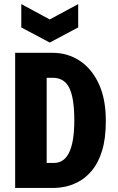

<svg xmlns="http://www.w3.org/2000/svg" viewBox="-20 -918 575 938"><path d="M54 0V-660H237Q310 -660 369 -621.5Q428 -583 462.5 -509Q497 -435 497 -328Q497 -240 478.5 -181Q460 -122 430 -86Q400 -50 366 -31.5Q332 -13 301 -6.5Q270 0 249 0ZM238 -538H208V-122H244Q343 -122 343 -330Q343 -439 318.5 -488.5Q294 -538 238 -538ZM84 -898 223 -823 362 -898V-784L223 -710L84 -784Z"/></svg>

Font: Bricolage Grotesque 12pt Condensed ExtraBold
Style: Regular
Weight: 800
Width: 3
Designer: Mathieu Triay
Foundry: Atelier Triay
Version: Version 1.001; ttfautohint (v1.8.4.7-5d5b);gftools[0.9.33.de